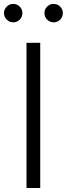

<svg xmlns="http://www.w3.org/2000/svg" viewBox="-40 -942 335 962"><path d="M161.6 -727.5V0H92.8V-727.5ZM229 -830.1Q210 -830.1 196.3 -843.8Q182.6 -857.4 182.6 -876.5Q182.6 -895.5 196.3 -908.9Q210 -922.4 229 -922.4Q248 -922.4 261.5 -908.9Q274.9 -895.5 274.9 -876.5Q274.9 -857.4 261.5 -843.8Q248 -830.1 229 -830.1ZM26.4 -830.1Q7.3 -830.1 -6.3 -843.8Q-20 -857.4 -20 -876.5Q-20 -895.5 -6.3 -908.9Q7.3 -922.4 26.4 -922.4Q45.4 -922.4 58.8 -908.9Q72.3 -895.5 72.3 -876.5Q72.3 -857.4 58.8 -843.8Q45.4 -830.1 26.4 -830.1Z"/></svg>

Font: Inter 17pt Light
Style: Regular
Weight: 300
Version: Version 4.001;git-66647c0bb